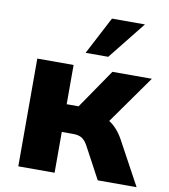

<svg xmlns="http://www.w3.org/2000/svg" viewBox="-87 -871 835 946"><g transform="rotate(10 330.0 -398.5)"><path d="M68.4 -539.1H250V-342.8H309.6L444.3 -539.1H641.6L470.7 -297.9Q511.7 -272.5 542 -217.8L660.2 0H465.8L379.9 -160.2Q366.2 -184.6 350.1 -194.3Q334 -204.1 306.6 -204.1H250V0H68.4ZM396.5 -796.9H561.5L411.1 -608.4H297.9Z"/></g></svg>

Font: Min Sans Black
Style: Regular
Weight: 900
Designer: Jinseong-Kim, NotoSansCJK, Nunito
Foundry: Jinseong-Kim
Version: Version 1.000